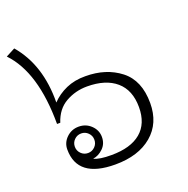

<svg xmlns="http://www.w3.org/2000/svg" viewBox="-154 -825 935 956"><g transform="rotate(-20 313.0 -347.5)"><path d="M137.7 -141.6Q137.7 -120.1 152.8 -105Q168 -89.8 189.5 -89.8Q210.9 -89.8 226.1 -105Q241.2 -120.1 241.2 -141.6Q241.2 -163.1 226.1 -178.2Q210.9 -193.4 189.5 -193.4Q168 -193.4 152.8 -178.2Q137.7 -163.1 137.7 -141.6ZM203.1 -54.7Q231.9 -40 295.9 -40.5Q397.5 -40.5 451.4 -85.7Q505.4 -130.9 505.4 -218.3Q505.4 -308.6 450.4 -356Q395.5 -403.3 296.9 -403.3Q235.4 -403.3 183.6 -374Q131.8 -344.7 110.4 -278.8H93.3Q93.3 -554.2 -26.9 -679.7L21.5 -705.1Q128.9 -579.6 126.5 -380.4Q159.2 -414.6 204.3 -434.6Q249.5 -454.6 306.6 -454.1Q416 -454.1 490.5 -396.2Q564.9 -338.4 564.9 -218.3Q564.9 -111.8 492.9 -50.8Q420.9 10.3 297.9 10.3Q97.7 10.3 97.7 -141.6Q97.7 -177.7 124.5 -203.6Q151.4 -229.5 189.5 -229.5Q227.5 -229.5 254.4 -203.6Q281.2 -177.7 281.2 -141.6Q281.2 -105.5 256.8 -82Q232.4 -58.6 203.1 -54.7Z"/></g></svg>

Font: Roboto Web
Style: Light
Weight: 300
Designer: Google
Version: Version 1.200310; 2013